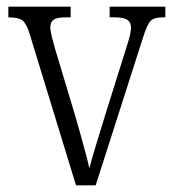

<svg xmlns="http://www.w3.org/2000/svg" viewBox="-20 -556 519 576"><path d="M69 -454Q59 -486 47 -495Q35 -504 5 -504V-536H192V-504H178Q151 -504 141 -497Q131 -490 131 -474Q131 -463 136 -443.5Q141 -424 146 -407L204 -214Q212 -187 220.5 -156.5Q229 -126 236.5 -98Q244 -70 248 -51Q253 -71 265.5 -112.5Q278 -154 295 -209L348 -378Q360 -415 366.5 -437.5Q373 -460 373 -473Q373 -489 362 -496.5Q351 -504 324 -504H309V-536H476V-504H469Q442 -504 431.5 -493Q421 -482 408 -440L267 0H208Z"/></svg>

Font: Noto Serif Bengali Condensed Light
Style: Regular
Weight: 300
Width: 3
Designer: Juan Bruce, Universal Thirst, Indian Type Foundry and the Monotype Design Team.
Foundry: Monotype Imaging Inc.
Version: Version 2.003; ttfautohint (v1.8.4.7-5d5b)